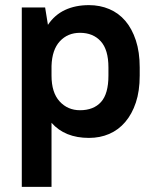

<svg xmlns="http://www.w3.org/2000/svg" viewBox="-20 -529 600 749"><path d="M327 9Q233 9 181 -50V200H65V-500H156L167 -432Q193 -471 233.5 -490Q274 -509 327 -509Q370 -509 406.5 -493.5Q443 -478 469 -447.5Q495 -417 510 -371.5Q525 -326 525 -266V-234Q525 -174 510 -129Q495 -84 468.5 -53Q442 -22 406 -6.5Q370 9 327 9ZM292 -99Q345 -99 374 -131Q403 -163 403 -234V-266Q403 -335 373 -368Q343 -401 292 -401Q244 -401 213.5 -368Q183 -335 181 -272V-234Q181 -168 212.5 -133.5Q244 -99 292 -99Z"/></svg>

Font: PT Root UI Web Bold
Style: Regular
Weight: 700
Designer: Vitaly Kuzmin
Foundry: ParaType Ltd.
Version: Version 1.000W